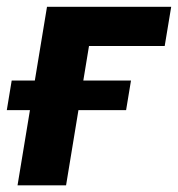

<svg xmlns="http://www.w3.org/2000/svg" viewBox="-38 -556 533 576"><path d="M475.6 -535.6 456.1 -418H229L160.2 0H14.6L103 -535.6ZM-17.6 -225.6 -2.9 -314.5H355L340.3 -225.6Z"/></svg>

Font: Inter 20pt
Style: Bold Italic
Weight: 700
Italic angle: -9.3988°
Version: Version 4.001;git-66647c0bb